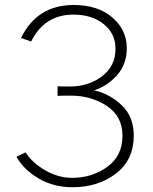

<svg xmlns="http://www.w3.org/2000/svg" viewBox="-20 -743 620 780"><path d="M46.9 -106.4 84 -124Q111.3 -81.1 164.1 -50.8Q216.8 -20.5 273.4 -20.5Q353.5 -20.5 415.5 -64.9Q477.5 -109.4 477.5 -191.4Q477.5 -270.5 414.1 -312.5Q350.6 -354.5 267.6 -354.5Q223.6 -354.5 213.9 -353.5V-392.6Q222.7 -391.6 263.7 -391.6Q339.8 -391.6 394.5 -433.1Q449.2 -474.6 449.2 -544.9Q449.2 -606.4 401.4 -645Q353.5 -683.6 278.3 -683.6Q160.2 -683.6 106.4 -574.2L65.4 -588.9Q130.9 -722.7 279.3 -722.7Q377.9 -722.7 436.5 -671.9Q495.1 -621.1 495.1 -547.9Q495.1 -481.4 455.1 -437Q415 -392.6 362.3 -376Q424.8 -362.3 474.1 -315.9Q523.4 -269.5 523.4 -192.4Q523.4 -92.8 450.7 -37.6Q377.9 17.6 274.4 17.6Q196.3 17.6 135.3 -19Q74.2 -55.7 46.9 -106.4Z"/></svg>

Font: Gothic A1 ExtraLight
Style: Regular
Weight: 275
Designer: HanYang I&C Co.,Ltd.
Foundry: HanYang I&C Co.,Ltd.
Version: Version 2.50